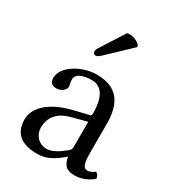

<svg xmlns="http://www.w3.org/2000/svg" viewBox="-167 -769 792 875"><g transform="rotate(30 228.5 -331.5)"><path d="M244 -671 168.4 -552C160.3 -539.2 157 -535.2 157 -524C157 -517 164 -511 171 -511C178 -511 186 -515 201 -530L316 -639L313 -650C290 -672 264.4 -673 258 -673C253 -673 247 -672 244 -671ZM293 -233V-101C293 -88 287 -81 279 -75C253 -54 219 -31 191 -31C141 -31 119 -71 119 -102C119 -147 140 -193 214 -212ZM293 -48C299 -17 309.6 10 360 10C398.3 10 434.3 -7 455 -27C453.3 -39.3 449.3 -47.7 438 -54C430.5 -47.8 413.7 -38 401 -38C372 -38 371 -77 371 -123V-270C371 -412 293 -439 220 -439C138 -439 55 -385 55 -328C55 -304 67 -292 90 -292C119 -292 137 -313 137 -326C137 -333 136 -340 134 -344C133 -347 132 -353 132 -364C132 -395 174 -406 212 -406C246 -406 293 -389 293 -276C293 -269 290 -265 287 -264L201 -243C105 -219 36 -166 36 -98C36 -16 92 10 162 10C196.8 10 227 2 271 -32L291 -48Z"/></g></svg>

Font: Libertinus Serif
Style: Regular
Weight: 400
Designer: Philipp H. Poll
Foundry: Khaled Hosny
Version: Version 6.2